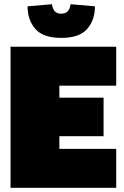

<svg xmlns="http://www.w3.org/2000/svg" viewBox="-20 -892 589 912"><path d="M30 -670H532V-485H262V-428H472V-245H262V-185H532V0H30ZM111 -862 227 -872Q232 -827 271 -827Q310 -827 315 -872L431 -862Q431 -797 394 -754.5Q357 -712 271 -712Q185 -712 148 -754.5Q111 -797 111 -862Z"/></svg>

Font: Cairo Black
Style: Regular
Weight: 900
Designer: Mohamed Gaber, Accademia di Belle Arti di Urbino and others
Foundry: Kief Type Foundry, Accademia di Belle Arti di Urbino and others
Version: Version 3.011